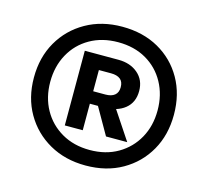

<svg xmlns="http://www.w3.org/2000/svg" viewBox="-99 -785 984 909"><g transform="rotate(15 393.0 -330.0)"><path d="M393 10Q293 10 215.5 -34Q138 -78 94 -154.5Q50 -231 50 -330Q50 -429 94 -505.5Q138 -582 215.5 -626Q293 -670 393 -670Q495 -670 572 -626.5Q649 -583 692.5 -506.5Q736 -430 736 -330Q736 -231 692.5 -154.5Q649 -78 572 -34Q495 10 393 10ZM452 -148 368 -295 443 -318 556 -148ZM393 -66Q472 -66 531 -100.5Q590 -135 623 -194.5Q656 -254 656 -330Q656 -406 623 -466Q590 -526 531 -560Q472 -594 393 -594Q315 -594 255.5 -560Q196 -526 163 -466Q130 -406 130 -330Q130 -254 163 -194.5Q196 -135 255.5 -100.5Q315 -66 393 -66ZM250 -148V-514H415Q473 -514 510.5 -482Q548 -450 548 -396Q548 -340 509.5 -309Q471 -278 407 -278H338V-148ZM338 -339H398Q427 -339 443 -352Q459 -365 459 -391Q459 -418 443 -430.5Q427 -443 398 -443H338Z"/></g></svg>

Font: Kantumruy Pro SemiBold
Style: Regular
Weight: 600
Version: Version 1.002